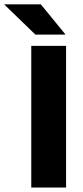

<svg xmlns="http://www.w3.org/2000/svg" viewBox="-83 -846 376 866"><path d="M215 0H58V-639H215ZM101 -826.5 211.5 -691.5V-690H76.5L-63 -825V-826.5Z"/></svg>

Font: Anek Gurmukhi Medium
Style: Bold
Weight: 700
Version: Version 1.003